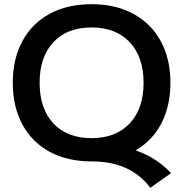

<svg xmlns="http://www.w3.org/2000/svg" viewBox="-20 -760 866 916"><path d="M417 10Q302 10 217.5 -35.5Q133 -81 87 -166Q41 -251 41 -365Q41 -479 87 -564Q133 -649 217.5 -694.5Q302 -740 417 -740Q531 -740 616 -694Q701 -648 747 -563.5Q793 -479 793 -365Q793 -256 751 -173.5Q709 -91 629 -44V-42Q730 -6 796 66L697 136Q603 10 417 10ZM417 -101Q533 -101 599 -171.5Q665 -242 665 -365Q665 -488 599 -558.5Q533 -629 417 -629Q300 -629 234.5 -558.5Q169 -488 169 -365Q169 -242 234.5 -171.5Q300 -101 417 -101Z"/></svg>

Font: Enso SemiBold
Style: Regular
Weight: 600
Designer: Coji Morishita
Foundry: UNDERFOREST DESIGN
Version: Version 1.000